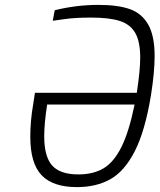

<svg xmlns="http://www.w3.org/2000/svg" viewBox="-20 -760 653 786"><path d="M104 -200Q104 -266 116 -334L123 -380H540Q554 -472 554 -524Q554 -589 534 -624.5Q514 -660 471 -674Q428 -688 354 -688Q288 -688 246 -682Q204 -676 196 -675L204 -718Q292 -740 383 -740Q463 -740 512 -722.5Q561 -705 587 -659Q613 -613 613 -530Q613 -465 598 -370Q574 -224 532 -141.5Q490 -59 432 -26.5Q374 6 295 6Q197 6 150.5 -42.5Q104 -91 104 -200ZM531 -332H173Q161 -254 161 -202Q161 -119 193.5 -82.5Q226 -46 301 -46Q362 -46 404 -71Q446 -96 477 -158Q508 -220 531 -332Z"/></svg>

Font: Exo Light
Style: Italic
Weight: 300
Italic angle: -9°
Designer: Natanael Gama
Foundry: Natanael Gama
Version: Version 1.500; ttfautohint (v1.6)